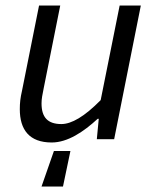

<svg xmlns="http://www.w3.org/2000/svg" viewBox="-20 -506 562 698"><path d="M131 172H209L236 43H176ZM168 12C226 12 284 -27 335 -74H339L332 0H395L492 -486H415L346 -142C287 -82 240 -55 203 -55C153 -55 131 -80 131 -130C131 -147 134 -161 139 -186L199 -486H122L60 -176C54 -150 52 -132 52 -109C52 -35 86 12 168 12Z"/></svg>

Font: Source Sans Pro
Style: Italic
Weight: 400
Italic angle: -11°
Designer: Paul D. Hunt
Foundry: Adobe Systems Incorporated
Version: Version 3.006;hotconv 1.0.111;makeotfexe 2.5.65597